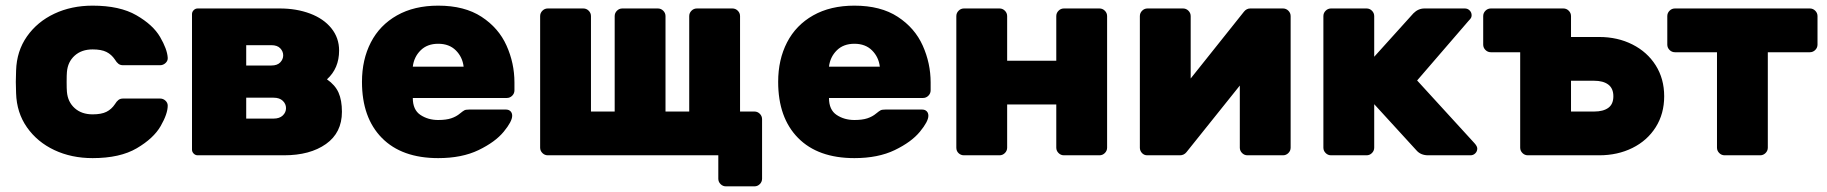

<svg xmlns="http://www.w3.org/2000/svg" viewBox="-20 -550 6472 680"><path d="M36 0ZM308 -145Q339 -145 357 -154Q375 -163 387 -181Q393 -191 399.5 -196Q406 -201 416 -201H547Q558 -201 566 -193.5Q574 -186 574 -176Q574 -147 549 -103.5Q524 -60 464.5 -25Q405 10 308 10Q233 10 172.5 -18.5Q112 -47 75.5 -99Q39 -151 37 -220L36 -260L37 -300Q39 -369 75.5 -421Q112 -473 172.5 -501.5Q233 -530 308 -530Q404 -530 463 -496Q522 -462 547 -419Q572 -376 574 -346Q575 -335 566.5 -327Q558 -319 547 -319H416Q406 -319 399.5 -324Q393 -329 387 -339Q375 -357 357 -366Q339 -375 308 -375Q269 -375 244.5 -353Q220 -331 217 -295Q216 -285 216 -260Q216 -235 217 -225Q220 -189 244.5 -167Q269 -145 308 -145Z M660 -20V-500Q660 -508 666 -514Q672 -520 680 -520H971Q1030 -520 1078 -502Q1126 -484 1153.5 -450Q1181 -416 1181 -371Q1181 -308 1138 -269Q1167 -249 1179 -222Q1191 -195 1191 -154Q1191 -80 1134.5 -40Q1078 0 986 0H680Q672 0 666 -6Q660 -12 660 -20ZM852 -390V-318H941Q962 -318 972.5 -329Q983 -340 983 -354Q983 -368 972.5 -379Q962 -390 941 -390ZM949 -130Q970 -130 981.5 -141Q993 -152 993 -167Q993 -182 981.5 -193Q970 -204 949 -204H852V-130Z M1262 0ZM1532 -125Q1560 -125 1578 -131Q1596 -137 1609 -148Q1620 -157 1625 -159.5Q1630 -162 1642 -162H1772Q1782 -162 1788 -156Q1794 -150 1794 -140Q1794 -120 1764 -83.5Q1734 -47 1675 -18.5Q1616 10 1532 10Q1403 10 1332.5 -61.5Q1262 -133 1262 -260Q1262 -339 1293.5 -400Q1325 -461 1386 -495.5Q1447 -530 1532 -530Q1625 -530 1685.5 -490.5Q1746 -451 1774 -388.5Q1802 -326 1802 -258V-230Q1802 -219 1794 -211Q1786 -203 1775 -203H1442Q1442 -161 1469 -143Q1496 -125 1532 -125ZM1622 -314Q1618 -348 1594.5 -371.5Q1571 -395 1532 -395Q1493 -395 1469.5 -371.5Q1446 -348 1442 -314Z M2073 -493V-155H2157V-493Q2157 -504 2165 -512Q2173 -520 2184 -520H2310Q2321 -520 2329 -512Q2337 -504 2337 -493V-155H2421V-493Q2421 -504 2429 -512Q2437 -520 2448 -520H2574Q2585 -520 2593 -512Q2601 -504 2601 -493V-155H2652Q2663 -155 2671 -147Q2679 -139 2679 -128V83Q2679 94 2671 102Q2663 110 2652 110H2551Q2540 110 2532 102Q2524 94 2524 83V0H1920Q1909 0 1901 -8Q1893 -16 1893 -27V-493Q1893 -504 1901 -512Q1909 -520 1920 -520H2046Q2057 -520 2065 -512Q2073 -504 2073 -493Z M2736 0ZM3006 -125Q3034 -125 3052 -131Q3070 -137 3083 -148Q3094 -157 3099 -159.5Q3104 -162 3116 -162H3246Q3256 -162 3262 -156Q3268 -150 3268 -140Q3268 -120 3238 -83.5Q3208 -47 3149 -18.5Q3090 10 3006 10Q2877 10 2806.5 -61.5Q2736 -133 2736 -260Q2736 -339 2767.5 -400Q2799 -461 2860 -495.5Q2921 -530 3006 -530Q3099 -530 3159.5 -490.5Q3220 -451 3248 -388.5Q3276 -326 3276 -258V-230Q3276 -219 3268 -211Q3260 -203 3249 -203H2916Q2916 -161 2943 -143Q2970 -125 3006 -125ZM3096 -314Q3092 -348 3068.5 -371.5Q3045 -395 3006 -395Q2967 -395 2943.5 -371.5Q2920 -348 2916 -314Z M3901 -493V-27Q3901 -16 3893 -8Q3885 0 3874 0H3748Q3737 0 3729 -8Q3721 -16 3721 -27V-180H3547V-27Q3547 -16 3539 -8Q3531 0 3520 0H3394Q3383 0 3375 -7.5Q3367 -15 3367 -27V-493Q3367 -504 3375 -512Q3383 -520 3394 -520H3520Q3531 -520 3539 -512Q3547 -504 3547 -493V-335H3721V-493Q3721 -504 3729 -512Q3737 -520 3748 -520H3874Q3885 -520 3893 -512Q3901 -504 3901 -493Z M4371 -27V-247L4182 -11Q4173 0 4159 0H4043Q4032 0 4024.5 -8Q4017 -16 4017 -27V-493Q4017 -504 4025 -512Q4033 -520 4044 -520H4170Q4181 -520 4189 -512Q4197 -504 4197 -493V-272L4386 -509Q4395 -520 4408 -520H4524Q4535 -520 4543 -512Q4551 -504 4551 -493V-27Q4551 -16 4543 -8Q4535 0 4524 0H4398Q4387 0 4379 -8Q4371 -16 4371 -27Z M4986 -503Q5003 -520 5025 -520H5168Q5178 -520 5185 -513Q5192 -506 5192 -496Q5192 -491 5190 -487Q5188 -483 5181 -476L4999 -265L5202 -43Q5212 -32 5212 -24Q5212 -14 5205 -7Q5198 0 5188 0H5038Q5012 0 4997 -17L4847 -181V-27Q4847 -16 4839 -8Q4831 0 4820 0H4694Q4683 0 4675 -8Q4667 -16 4667 -27V-493Q4667 -504 4675 -512Q4683 -520 4694 -520H4820Q4831 -520 4839 -512Q4847 -504 4847 -493V-349Z M5391 0Q5380 0 5372 -8Q5364 -16 5364 -27V-365H5260Q5249 -365 5241 -373Q5233 -381 5233 -392V-493Q5233 -504 5241 -512Q5249 -520 5260 -520H5517Q5528 -520 5536 -512Q5544 -504 5544 -493V-419H5644Q5709 -419 5761.5 -392.5Q5814 -366 5844 -318.5Q5874 -271 5874 -209Q5874 -147 5844 -99.5Q5814 -52 5761.5 -26Q5709 0 5644 0ZM5626 -155Q5658 -155 5676 -168Q5694 -181 5694 -209Q5694 -237 5676 -250.5Q5658 -264 5626 -264H5544V-155Z M6417 -493V-392Q6417 -381 6409 -373Q6401 -365 6390 -365H6241V-27Q6241 -16 6233 -8Q6225 0 6214 0H6088Q6077 0 6069 -8Q6061 -16 6061 -27V-365H5912Q5901 -365 5893 -373Q5885 -381 5885 -392V-493Q5885 -504 5893 -512Q5901 -520 5912 -520H6390Q6401 -520 6409 -512Q6417 -504 6417 -493Z"/></svg>

Font: Hezaedrus
Style: Bold
Weight: 700
Designer: Hubert & Fischer
Foundry: Hubert & Fischer
Version: Version 1.10;September 3, 2019;FontCreator 11.5.0.2425 64-bi